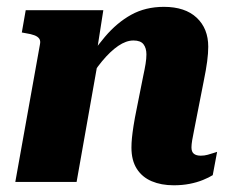

<svg xmlns="http://www.w3.org/2000/svg" viewBox="-20 -542 692 572"><path d="M25.6 0H208.2L277.8 -392.8L267 -378.2L287.8 -511.6H56.6L45 -445.2L56 -443.2Q72 -440.8 82.2 -437Q92.4 -433.2 96.9 -426.8Q101.4 -420.4 99 -409.6ZM565.8 -192.8 586.6 -298.6Q594 -334.6 597.2 -359.2Q600.4 -383.8 600.4 -402.8Q600.4 -457 565.9 -489.3Q531.4 -521.6 468.2 -521.6Q413.6 -521.6 371 -498.1Q328.4 -474.6 292.5 -432.2Q256.6 -389.8 222.6 -333.6L236.4 -288.8Q259.4 -329.8 283.9 -359.4Q308.4 -389 332.1 -405.2Q355.8 -421.4 377.6 -421.4Q398.8 -421.4 407.5 -410.1Q416.2 -398.8 416.2 -380Q416.2 -367.4 413.7 -351.8Q411.2 -336.2 406.2 -313.2L387.2 -218Q381.2 -189 377.9 -167.7Q374.6 -146.4 373.1 -131.1Q371.6 -115.8 371.6 -102.2Q371.6 -64.2 387.5 -39.2Q403.4 -14.2 431.9 -2.1Q460.4 10 497.6 10Q523 10 545 5.7Q567 1.4 584.8 -5.9Q602.6 -13.2 613.8 -20.2L626.8 -89.6Q624.2 -88.8 616.2 -86.2Q608.2 -83.6 598.6 -80.9Q589 -78.2 578.2 -78.2Q564.6 -78.2 557.5 -84Q550.4 -89.8 550.4 -102.8Q550.4 -111.4 552.5 -124Q554.6 -136.6 558.2 -153.9Q561.8 -171.2 565.8 -192.8Z"/></svg>

Font: Roboto Serif 20pt
Style: Italic
Weight: 400
Italic angle: -10°
Designer: Greg Gazdowicz
Foundry: Commercial Type
Version: Version 1.008